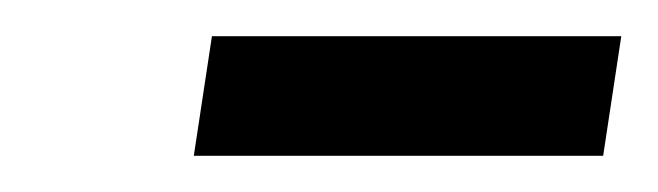

<svg xmlns="http://www.w3.org/2000/svg" viewBox="-20 -754 363 106"><path d="M313 -668H87L97 -734H323Z"/></svg>

Font: Fira Sans Extra Condensed
Style: Italic
Weight: 400
Width: 3
Italic angle: -8°
Designer: Carrois Corporate & Edenspiekermann AG
Foundry: Carrois Corporate GbR & Edenspiekermann AG
Version: Version 4.203